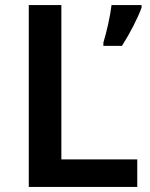

<svg xmlns="http://www.w3.org/2000/svg" viewBox="-20 -734 590 754"><path d="M93 0H519V-108H221V-714H93ZM536 -704V-714H418C413 -671 398 -605 386 -567V-554H459C491 -604 521 -663 536 -704Z"/></svg>

Font: Noto Sans Arabic SemBd
Style: Regular
Weight: 600
Designer: Monotype Design Team, Nadine Chahine, Nizar Qandah and Khaled Hosny
Foundry: Monotype Imaging Inc.
Version: Version 2.012